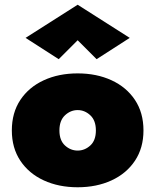

<svg xmlns="http://www.w3.org/2000/svg" viewBox="-20 -781 656 811"><path d="M308 -611 228 -531 88 -621 308 -761 528 -621 388 -531ZM30 -230Q30 -305 66 -359Q102 -413 165 -442Q228 -471 308 -471Q388 -471 451 -442Q514 -413 550 -359Q586 -305 586 -230Q586 -156 550 -102Q514 -48 451 -19Q388 10 308 10Q228 10 165 -19Q102 -48 66 -102Q30 -156 30 -230ZM231 -230Q231 -188 254.5 -166.5Q278 -145 308 -145Q338 -145 361.5 -166.5Q385 -188 385 -230Q385 -272 361.5 -294Q338 -316 308 -316Q278 -316 254.5 -294Q231 -272 231 -230Z"/></svg>

Font: Jost* Black
Style: Regular
Weight: 900
Version: Version 3.7